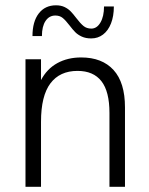

<svg xmlns="http://www.w3.org/2000/svg" viewBox="-20 -722 576 742"><path d="M78.5 -493H138.5V-412.5Q161.5 -456 201.5 -478Q241.5 -500 293.5 -500Q374.5 -500 418.8 -451.5Q463 -403 463 -307V0H403V-285.5Q403 -368.5 372 -408.2Q341 -448 279.5 -448Q211 -448 174.8 -399.8Q138.5 -351.5 138.5 -251.5V0H78.5ZM248.5 -624Q234 -643 222.5 -652.5Q211 -662 194 -662Q170 -662 156 -641Q142 -620 142 -582.5H105.5Q105.5 -638.5 129.8 -670Q154 -701.5 196.5 -701.5Q215.5 -701.5 229.5 -694.8Q243.5 -688 253 -678.2Q262.5 -668.5 275 -652Q290.5 -631.5 302.8 -621.5Q315 -611.5 333 -611.5Q354.5 -611.5 368.2 -635Q382 -658.5 382 -697H420Q420 -659.5 409 -631.5Q398 -603.5 378.2 -588.5Q358.5 -573.5 332.5 -573.5Q311.5 -573.5 296.2 -580.5Q281 -587.5 271 -597.5Q261 -607.5 248.5 -624Z"/></svg>

Font: HK Grotesk Light
Style: Regular
Weight: 300
Designer: Alfredo Marco Pradil
Foundry: Hanken Design Co.
Version: Version 3.001